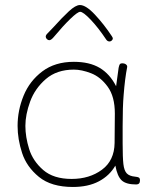

<svg xmlns="http://www.w3.org/2000/svg" viewBox="-20 -737 647 764"><path d="M537 -19Q537 -3 522 -3Q482 -3 464.5 -19Q447 -35 439 -78Q416 -38 373.5 -15.5Q331 7 270 7Q184 7 135 -33Q86 -73 68 -128Q50 -183 50 -236Q50 -298 74 -356.5Q98 -415 148.5 -453Q199 -491 274 -491Q336 -491 376.5 -467Q417 -443 442 -394L452 -467Q454 -477 456.5 -481Q459 -485 467 -485Q476 -485 481.5 -480.5Q487 -476 486 -470Q477 -424 472 -359Q468 -313 468 -235V-167Q468 -110 471 -84Q474 -58 484.5 -47Q495 -36 518 -34Q528 -33 532.5 -30.5Q537 -28 537 -19ZM436 -168Q437 -219 437 -285Q437 -353 408.5 -392Q380 -431 342.5 -445.5Q305 -460 274 -460Q206 -460 162.5 -422.5Q119 -385 100 -333Q81 -281 81 -236Q81 -192 96 -144Q111 -96 152 -60.5Q193 -25 265 -25Q336 -25 385.5 -61.5Q435 -98 436 -168ZM403 -579Q371 -627 341 -658.5Q311 -690 299 -690Q289 -690 260 -662Q231 -634 196 -592Q184 -577 176 -577Q171 -577 166.5 -581.5Q162 -586 162 -591Q162 -597 168 -603L192 -628Q227 -667 254 -692Q281 -717 298 -717Q322 -717 358 -678.5Q394 -640 425 -593Q429 -587 429 -584Q429 -580 425 -576Q421 -572 416 -572Q408 -572 403 -579Z"/></svg>

Font: Mali ExtraLight
Style: Regular
Weight: 275
Version: Version 1.000; ttfautohint (v1.6)